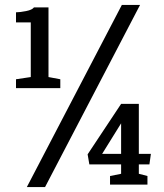

<svg xmlns="http://www.w3.org/2000/svg" viewBox="-20 -750 666 780"><path d="M89 10 475 -730H549L163 10ZM105 -437V-659H45V-700Q61 -700 86 -705Q111 -710 118 -720H177V-437L225 -428V-392H45V-428ZM472 -44V-82H343L336 -123L472 -328H544V-125H593L587 -82H544V-44L579 -35V0H427V-35ZM472 -249 395 -125H472Z"/></svg>

Font: Domine SemiBold
Style: Regular
Weight: 600
Designer: Pablo Impallari, Rodrigo Fuenzalida, Brenda Gallo
Foundry: Pablo Impallari, Rodrigo Fuenzalida, Brenda Gallo
Version: Version 2.000